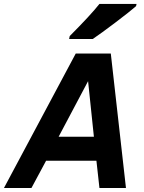

<svg xmlns="http://www.w3.org/2000/svg" viewBox="-74 -945 726 965"><path d="M559.1 0H425.8L410.6 -137.2H157.7L84 0H-54.2L306.6 -675.8H482.9ZM397.9 -257.8 368.7 -537.1 220.7 -257.8ZM392.1 -749H273.4L276.4 -763.7Q383.3 -871.1 425.8 -925.3H612.3L609.9 -914.1Q578.1 -886.2 505.1 -831.1Q432.1 -775.9 392.1 -749Z"/></svg>

Font: Cadman
Style: Bold Italic
Weight: 700
Italic angle: -12°
Designer: Paul James MIller
Foundry: High-Logic / Made with FontCreator
Version: Version 2.114;March 28, 2021;FontCreator 13.0.0.2683 64-bit